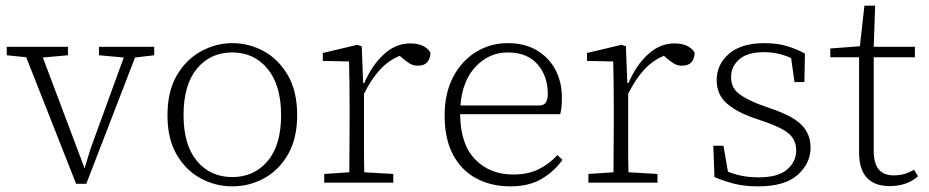

<svg xmlns="http://www.w3.org/2000/svg" viewBox="-20 -648 3296 681"><path d="M331 -452V-482H527V-452L459 -444L286 4H250L73 -445L4 -452V-482H221V-452L132 -444L280 -51L301 -120L419 -444Z M804 13Q745 13 692.5 -15Q640 -43 607 -99Q574 -155 574 -239Q574 -324 607 -380.5Q640 -437 693 -466Q746 -495 804 -495Q863 -495 915.5 -466.5Q968 -438 1001 -381Q1034 -324 1034 -240Q1034 -156 1001 -99.5Q968 -43 915.5 -15Q863 13 804 13ZM804 -20Q881 -20 929 -76.5Q977 -133 977 -239Q977 -346 929 -404Q881 -462 804 -462Q726 -462 678.5 -404.5Q631 -347 631 -240Q631 -134 678.5 -77Q726 -20 804 -20Z M1130 0V-31L1219 -37Q1219 -78 1219.5 -126Q1220 -174 1220 -213V-264Q1220 -311 1219.5 -351.5Q1219 -392 1218 -430L1125 -432V-460L1247 -489L1263 -484L1268 -354H1271V-353H1272Q1298 -415 1340.5 -454.5Q1383 -494 1435 -494Q1464 -494 1482.5 -484Q1501 -474 1507 -460Q1506 -440 1495.5 -427.5Q1485 -415 1462 -415Q1446 -415 1433.5 -422.5Q1421 -430 1407 -442L1398 -450Q1358 -434 1327 -400Q1296 -366 1271 -315V-213Q1271 -174 1271 -126Q1271 -78 1272 -37L1375 -31V0Z M1781 -462Q1715 -462 1667.5 -412Q1620 -362 1613 -274H1898Q1912 -276 1917.5 -287Q1923 -298 1923 -315Q1923 -378 1886.5 -420Q1850 -462 1781 -462ZM1790 13Q1722 13 1669 -15.5Q1616 -44 1586.5 -100Q1557 -156 1557 -238Q1557 -317 1587 -374.5Q1617 -432 1668 -463.5Q1719 -495 1781 -495Q1841 -495 1884 -469.5Q1927 -444 1950 -400.5Q1973 -357 1973 -302Q1973 -264 1967 -243H1612Q1613 -136 1665.5 -82.5Q1718 -29 1800 -29Q1852 -29 1890 -47.5Q1928 -66 1957 -98L1975 -81Q1946 -40 1901 -13.5Q1856 13 1790 13Z M2067 0V-31L2156 -37Q2156 -78 2156.5 -126Q2157 -174 2157 -213V-264Q2157 -311 2156.5 -351.5Q2156 -392 2155 -430L2062 -432V-460L2184 -489L2200 -484L2205 -354H2208V-353H2209Q2235 -415 2277.5 -454.5Q2320 -494 2372 -494Q2401 -494 2419.5 -484Q2438 -474 2444 -460Q2443 -440 2432.5 -427.5Q2422 -415 2399 -415Q2383 -415 2370.5 -422.5Q2358 -430 2344 -442L2335 -450Q2295 -434 2264 -400Q2233 -366 2208 -315V-213Q2208 -174 2208 -126Q2208 -78 2209 -37L2312 -31V0Z M2669 13Q2622 13 2585.5 4Q2549 -5 2514 -20L2510 -131H2546L2562 -39Q2584 -30 2610.5 -24.5Q2637 -19 2671 -19Q2740 -19 2772 -47Q2804 -75 2804 -114Q2804 -150 2780 -172Q2756 -194 2696 -215L2655 -229Q2594 -250 2558 -281Q2522 -312 2522 -364Q2522 -420 2566 -457.5Q2610 -495 2691 -495Q2735 -495 2769.5 -485Q2804 -475 2835 -458L2833 -357H2798L2786 -442Q2740 -463 2690 -463Q2631 -463 2602 -437.5Q2573 -412 2573 -375Q2573 -338 2599 -317Q2625 -296 2678 -276L2717 -262Q2791 -237 2823 -205Q2855 -173 2855 -124Q2855 -69 2809.5 -28Q2764 13 2669 13Z M3136 12Q3027 12 3027 -108V-445H2925V-476L3030 -484L3046 -628H3084L3079 -482H3225V-445H3079V-114Q3079 -68 3097 -47Q3115 -26 3149 -26Q3171 -26 3188 -31Q3205 -36 3222 -46L3236 -23Q3219 -7 3193.5 2.5Q3168 12 3136 12Z"/></svg>

Font: Source Serif 4 SmText Light
Style: Regular
Weight: 300
Designer: Frank Grießhammer
Foundry: Adobe
Version: Version 4.005;hotconv 1.1.0;makeotfexe 2.6.0